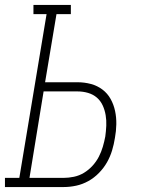

<svg xmlns="http://www.w3.org/2000/svg" viewBox="-54 -755 574 775"><path d="M-34 0V-37H24L134 -698H81V-735H232V-698H174L128 -423H259Q287 -423 313 -416Q339 -409 359.5 -393.5Q380 -378 392.5 -355.5Q405 -333 410.5 -307Q416 -281 415.5 -253.5Q415 -226 410 -199Q406 -173 398.5 -148Q391 -123 378 -100Q365 -77 345.5 -57Q326 -37 302.5 -24Q279 -11 253.5 -5.5Q228 0 203 0ZM65 -37H203Q223 -37 244.5 -41.5Q266 -46 285 -57.5Q304 -69 319.5 -86Q335 -103 345 -122.5Q355 -142 361 -162.5Q367 -183 371 -204Q374 -226 375 -247.5Q376 -269 372.5 -290Q369 -311 360.5 -329.5Q352 -348 337 -361Q322 -374 301.5 -380Q281 -386 259 -386H122Z"/></svg>

Font: Iosevka Curly Slab XLtObl
Style: Regular
Weight: 200
Italic angle: -9°
Monospace: yes
Designer: Belleve Invis
Foundry: Belleve Invis
Version: Version 11.1.0; ttfautohint (v1.8.3)